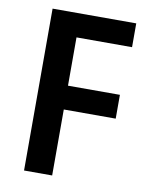

<svg xmlns="http://www.w3.org/2000/svg" viewBox="-81 -774 651 834"><g transform="rotate(10 244.0 -357.0)"><path d="M207 0H83V-714H452V-609H207V-396H436V-291H207Z"/></g></svg>

Font: Noto Sans SemiCondensed SemiBold
Style: Regular
Weight: 600
Width: 4
Designer: Monotype Design Team
Foundry: Monotype Imaging Inc.
Version: Version 2.013; ttfautohint (v1.8.4.7-5d5b)